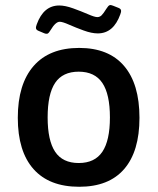

<svg xmlns="http://www.w3.org/2000/svg" viewBox="-20 -715 609 742"><path d="M356 -648.9Q365.7 -648.9 372.8 -656Q379.9 -663.1 391.1 -681.2Q398.4 -692.9 403.3 -694.8Q408.2 -696.8 417 -692.9L439 -684.1Q446.8 -680.7 447.8 -674.8Q448.7 -668.9 444.8 -659.2Q418.5 -585.9 357.9 -585.9Q334 -585.9 303.2 -597.2Q272.5 -608.4 247.1 -619.6Q221.7 -630.9 210.9 -630.9Q194.8 -630.9 175.8 -599.1Q168.9 -587.4 164.1 -585.2Q159.2 -583 149.9 -586.9L127.9 -596.2Q120.1 -599.6 119.1 -605.5Q118.2 -611.3 122.1 -621.1Q148.4 -693.8 209 -693.8Q231.9 -693.8 262.9 -682.6Q293.9 -671.4 319.8 -660.2Q345.7 -648.9 356 -648.9ZM286.1 -529.8Q399.9 -529.8 459.5 -460.2Q519 -390.6 519 -259.8Q519 -129.9 459.7 -61.5Q400.4 6.8 286.1 6.8Q170.4 6.8 109.6 -61.5Q48.8 -129.9 48.8 -259.8Q48.8 -390.1 109.9 -460Q170.9 -529.8 286.1 -529.8ZM164.1 -261.2Q164.1 -171.9 193.1 -128.4Q222.2 -85 284.2 -85Q346.2 -85 375.5 -128.4Q404.8 -171.9 404.8 -261.2Q404.8 -351.1 375.5 -394.5Q346.2 -438 284.2 -438Q222.2 -438 193.1 -394.8Q164.1 -351.6 164.1 -261.2Z"/></svg>

Font: Asap Symbol
Style: Regular
Weight: 900
Designer: Tania Quindós, Elena González Miranda, Marcela Romero, Pablo Cosgaya
Foundry: Omnibus-Type
Version: Version 1.000;PS 001.000;hotconv 1.0.70;makeotf.lib2.5.58329